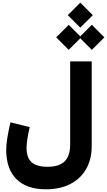

<svg xmlns="http://www.w3.org/2000/svg" viewBox="-20 -1154 791 1419"><path d="M481 -1042 573.2 -1134.3 666 -1042 573.2 -949.7ZM395.5 -877.9 487.8 -970.7 573.2 -885.3 658.7 -970.7 751.5 -877.9 658.7 -785.6 573.2 -871.1 487.8 -785.6ZM332 78.6Q417.5 78.6 458 38.3Q498.5 -2 498.5 -85.9V-700.2H657.7V-73.2Q657.7 24.4 616.2 95.9Q574.7 167.5 498.8 206.3Q422.9 245.1 319.3 245.1Q177.2 245.1 101.6 169.9Q25.9 94.7 25.9 -46.9Q25.9 -82 33 -127.9Q40 -173.8 57.1 -250L199.7 -214.4Q176.3 -114.7 176.3 -59.1Q176.3 12.2 213.9 45.4Q251.5 78.6 332 78.6Z"/></svg>

Font: Estedad-FD ExtraBold
Style: Regular
Weight: 800
Designer: Amin Abedi
Version: Version 7.3